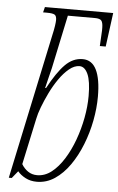

<svg xmlns="http://www.w3.org/2000/svg" viewBox="-54 -798 521 846"><g transform="rotate(5 206.0 -375.0)"><path d="M141 10Q113 10 91 -1.5Q69 -13 56 -29L30 3H17L153 -638Q159 -664 161.5 -681.5Q164 -699 164 -707Q164 -725 155.5 -730.5Q147 -736 121 -736H104L110 -760H412L392 -610H366L368 -647Q371 -685 369 -703Q367 -721 358.5 -726Q350 -731 334 -731H214L164 -495Q158 -471 152 -446.5Q146 -422 142 -405H146Q184 -476 218.5 -511Q253 -546 296 -546Q337 -546 357 -505.5Q377 -465 377 -387Q377 -336 366.5 -281Q356 -226 335.5 -174Q315 -122 286 -80.5Q257 -39 220.5 -14.5Q184 10 141 10ZM140 -19Q174 -19 203.5 -42Q233 -65 257.5 -104Q282 -143 299.5 -191Q317 -239 326.5 -289.5Q336 -340 336 -386Q336 -452 322 -483Q308 -514 285 -514Q262 -514 239 -495Q216 -476 195.5 -446.5Q175 -417 158.5 -383Q142 -349 130.5 -318.5Q119 -288 115 -267L71 -62Q82 -43 99.5 -31Q117 -19 140 -19Z"/></g></svg>

Font: Noto Serif ExtraCondensed ExtraLight
Style: Italic
Weight: 200
Width: 2
Italic angle: -12°
Designer: Monotype Design Team
Foundry: Monotype Imaging Inc.
Version: Version 2.014; ttfautohint (v1.8.4.7-5d5b)